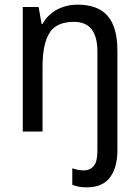

<svg xmlns="http://www.w3.org/2000/svg" viewBox="-20 -566 599 826"><path d="M353 240Q333 240 318 237Q303 234 291 229V158Q303 162 315 164.5Q327 167 342 167Q367 167 383 148.5Q399 130 399 83V-345Q399 -472 298 -472Q223 -472 193 -424.5Q163 -377 163 -279V0H78V-536H146L159 -463H163Q186 -504 226 -525Q266 -546 313 -546Q402 -546 443.5 -497Q485 -448 485 -350V81Q485 155 453 197.5Q421 240 353 240Z"/></svg>

Font: Noto Sans SemiCondensed
Style: Regular
Weight: 400
Width: 4
Designer: Monotype Design Team
Foundry: Monotype Imaging Inc.
Version: Version 2.013; ttfautohint (v1.8.4.7-5d5b)